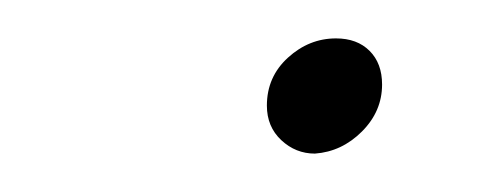

<svg xmlns="http://www.w3.org/2000/svg" viewBox="-20 -256 261 100"><path d="M144 -176Q134 -176 126.5 -183Q119 -190 119 -201Q119 -216 130 -226Q141 -236 155 -236Q166 -236 172.5 -229.5Q179 -223 179 -212Q179 -198 168.5 -187.5Q158 -177 144 -176Z"/></svg>

Font: MonteCarlo
Style: Regular
Weight: 400
Designer: Robert E. Leuschke
Foundry: Robert E. Leuschke
Version: Version 1.010; ttfautohint (v1.8.3)